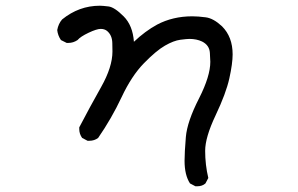

<svg xmlns="http://www.w3.org/2000/svg" viewBox="-20 -520 1040 671"><path d="M669 131H663L644 121Q625 92 625 42Q625 13 629.5 -41Q634 -95 676 -177Q715 -254 715 -304Q715 -308 713.5 -335Q712 -362 686 -375Q667 -384 642 -384Q633 -384 610 -381Q587 -378 556.5 -360.5Q526 -343 483 -299Q440 -255 405 -180.5Q370 -106 323 -38Q310 -28 292 -28H286L267 -38Q257 -52 257 -69V-75Q294 -146 333.5 -216Q373 -286 373 -340Q373 -342 372.5 -369.5Q372 -397 354 -412Q345 -419 332 -419Q318 -419 289.5 -405.5Q261 -392 251 -380Q236 -370 219 -370H213L193 -380Q182 -396 180 -415Q184 -437 197 -452Q256 -500 329 -500Q338 -500 359 -497.5Q380 -495 412 -463Q444 -431 448 -374Q487 -411 529 -434Q584 -463 652 -463Q672 -463 699 -459.5Q726 -456 756 -428Q793 -391 793 -330Q793 -298 781.5 -246Q770 -194 733.5 -117Q697 -40 697 7Q697 56 708 102L698 121Q687 131 669 131Z"/></svg>

Font: Xiaolai Mono SC
Style: Regular
Weight: 400
Monospace: yes
Designer: LXGW / Nozomi Seto
Version: Version 3.113;September 30, 2024